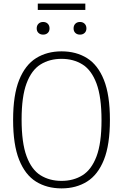

<svg xmlns="http://www.w3.org/2000/svg" viewBox="-20 -1033 680 1062"><path d="M320.5 9Q239.5 9 179.2 -28.5Q119 -66 85.8 -149.2Q52.5 -232.5 52.5 -370Q52.5 -507.5 86 -590.8Q119.5 -674 179.8 -711.5Q240 -749 320.5 -749Q401.5 -749 461.5 -711.5Q521.5 -674 554.8 -590.8Q588 -507.5 588 -370Q588 -232.5 554.8 -149.2Q521.5 -66 461.2 -28.5Q401 9 320.5 9ZM320.5 -32.5Q386.5 -32.5 436.2 -63.5Q486 -94.5 513.8 -167.8Q541.5 -241 541.5 -368Q541.5 -497 513.8 -571.2Q486 -645.5 436.2 -676.5Q386.5 -707.5 320.5 -707.5Q254 -707.5 204.2 -676.5Q154.5 -645.5 127 -572.2Q99.5 -499 99.5 -372Q99.5 -243 127 -168.8Q154.5 -94.5 204.2 -63.5Q254 -32.5 320.5 -32.5ZM422.5 -841.5Q406.5 -841.5 396.8 -850.8Q387 -860 387 -876Q387 -892 396.8 -901.8Q406.5 -911.5 422.5 -911.5Q438 -911.5 448 -901.8Q458 -892 458 -876Q458 -860 448 -850.8Q438 -841.5 422.5 -841.5ZM218.5 -841.5Q203 -841.5 193 -850.8Q183 -860 183 -876Q183 -892 193 -901.8Q203 -911.5 218.5 -911.5Q234.5 -911.5 244.2 -901.8Q254 -892 254 -876Q254 -860 244.2 -850.8Q234.5 -841.5 218.5 -841.5ZM189 -978V-1013H452V-978Z"/></svg>

Font: Encode Sans SmCnd XLt
Style: Regular
Weight: 200
Width: 4
Designer: Multiple Designers
Foundry: Impallari Type
Version: Version 3.002; ttfautohint (v1.8.3) -l 8 -r 50 -G 200 -x 14 